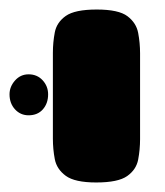

<svg xmlns="http://www.w3.org/2000/svg" viewBox="-78 -606 346 403"><path d="M124 -223Q79 -223 60 -237Q41 -251 37 -272Q33 -293 33 -315V-495Q33 -517 37 -538Q41 -559 60 -572.5Q79 -586 125 -586Q171 -586 189.5 -572Q208 -558 212 -537Q216 -516 216 -494V-314Q216 -292 212 -271Q208 -250 189 -236.5Q170 -223 124 -223ZM-18 -364Q-35 -364 -46.5 -376.5Q-58 -389 -58 -408Q-58 -424 -46.5 -437Q-35 -450 -18 -450Q0 -450 11.5 -437.5Q23 -425 23 -408Q23 -389 12 -376.5Q1 -364 -18 -364Z"/></svg>

Font: Fredoka SemiExpanded
Style: Bold
Weight: 700
Width: 6
Designer: Ben Nathan
Foundry: Milena B. Brandão, Ben Nathan
Version: Version 2.001